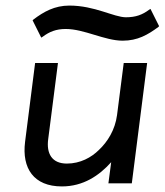

<svg xmlns="http://www.w3.org/2000/svg" viewBox="-20 -658 591 689"><path d="M229 -638C176 -638 137 -616 100 -588L97 -585L128 -523L133 -526C157 -544 181 -554 216 -554C282 -554 356 -512 420 -512C474 -512 510 -533 548 -561L551 -564L520 -626L515 -623C491 -605 467 -596 432 -596C389 -596 320 -638 229 -638ZM70 -149C58 -54 101 11 202 11C279 11 336 -28 379 -76L369 0H453L508 -432H424L400 -245C393 -192 366 -149 335 -120C308 -93 268 -71 220 -71C166 -71 146 -107 153 -159L188 -432H106Z"/></svg>

Font: Charger
Style: BdIt
Weight: 400
Designer: Jasper
Foundry: Cannot Into Space Fonts
Version: Version 0.98